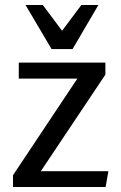

<svg xmlns="http://www.w3.org/2000/svg" viewBox="-20 -747 485 767"><path d="M270 -551H186L82 -727H151L228 -624L305 -727H373ZM402 0H32V-47L289 -433H55V-497H401V-449L143 -63H413Z"/></svg>

Font: Rosario
Style: Regular
Weight: 400
Designer: Hector Gatti
Foundry: Omnibus-Type
Version: Version 1.004